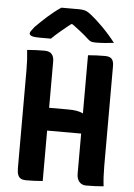

<svg xmlns="http://www.w3.org/2000/svg" viewBox="-62 -990 724 1040"><g transform="rotate(5 300.0 -470.0)"><path d="M64 -700Q89 -702 111 -703Q133 -704 158 -704Q186 -704 198 -689.5Q210 -675 210 -651Q210 -569 210 -488Q210 -407 210 -325.5Q210 -244 210 -162.5Q210 -81 210 0Q187 2 165.5 3Q144 4 119 4Q103 4 92 -1.5Q81 -7 75.5 -20.5Q70 -34 70 -58Q70 -147 70 -236Q70 -325 70 -414Q70 -503 70 -592Q70 -621 68.5 -647.5Q67 -674 64 -700ZM77 -398H315Q338 -398 358 -395Q378 -392 394 -384L428 -396L442 -274H109Q99 -274 93 -277.5Q87 -281 83.5 -288.5Q80 -296 78.5 -306.5Q77 -317 77 -331ZM541 0Q517 2 495 3Q473 4 447 4Q431 4 419.5 -3Q408 -10 401.5 -23.5Q395 -37 395 -57Q395 -137 395 -217Q395 -297 395 -377.5Q395 -458 395 -538.5Q395 -619 395 -700Q419 -702 441 -703Q463 -704 487 -704Q499 -704 508 -701.5Q517 -699 523 -693Q529 -687 532 -677.5Q535 -668 535 -652Q535 -589 535 -522Q535 -455 535 -387Q535 -319 535 -249.5Q535 -180 535 -110Q535 -81 536.5 -53Q538 -25 541 0ZM229 -944Q241 -944 259 -944Q277 -944 295 -944Q313 -944 325 -944Q344 -944 358 -940Q372 -936 393 -919Q406 -909 422.5 -894Q439 -879 457.5 -860.5Q476 -842 494 -821.5Q512 -801 529 -779Q507 -776 480.5 -774Q454 -772 429 -772Q411 -772 402 -776.5Q393 -781 384 -790Q367 -806 341.5 -826Q316 -846 273 -877L327 -860Q311 -860 294.5 -860Q278 -860 261 -860L314 -879Q270 -845 239 -819Q208 -793 187 -772H127Q106 -772 93.5 -774Q81 -776 75.5 -780.5Q70 -785 70 -790Q70 -795 75 -803Q80 -811 93 -827Q106 -840 122.5 -856Q139 -872 157 -888Q175 -904 193.5 -918.5Q212 -933 229 -944Z"/></g></svg>

Font: Rec Mono Semicasual
Style: Bold
Weight: 700
Version: Version 1.085; ttfautohint (v1.8.4.7-5d5b)